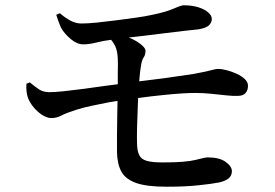

<svg xmlns="http://www.w3.org/2000/svg" viewBox="-20 -717 1040 727"><path d="M732 -606Q711 -604 676.5 -600Q642 -596 601.5 -591Q561 -586 521 -581Q492 -578 468 -575Q471 -573 475 -572Q501 -560 516 -547Q531 -534 531 -525Q531 -510 524.5 -500.5Q518 -491 515 -475Q510 -449 507 -409Q556 -415 603 -421Q673 -431 713 -437Q741 -442 758.5 -446Q776 -450 787 -453Q798 -456 806 -456Q820 -456 839 -451Q858 -446 876.5 -437.5Q895 -429 907 -417.5Q919 -406 919 -392Q919 -375 909.5 -364.5Q900 -354 881 -354Q863 -353 836 -356Q809 -359 779 -362Q749 -365 720 -365Q676 -365 606 -358Q556 -353 503 -346Q503 -334 502 -322Q500 -276 499 -235.5Q498 -195 499 -169Q500 -144 507.5 -129Q515 -114 535.5 -108Q556 -102 597 -102Q643 -102 672.5 -104.5Q702 -107 720.5 -111.5Q739 -116 749.5 -118.5Q760 -121 767 -121Q811 -121 834.5 -104Q858 -87 858 -69Q858 -51 845 -41Q832 -31 809 -26Q784 -21 732.5 -15.5Q681 -10 611 -10Q536 -10 496 -24Q456 -38 440 -66.5Q424 -95 423 -140Q423 -163 423 -201Q423 -239 424 -283Q424 -309 425 -335Q410 -333 394 -330Q358 -323 325 -316Q292 -309 268 -301Q230 -289 212.5 -279.5Q195 -270 174 -270Q159 -270 141 -281Q123 -292 108 -310Q93 -328 86 -346Q82 -357 80.5 -371Q79 -385 80 -400L93 -405Q112 -389 128 -378.5Q144 -368 167 -368Q187 -368 221 -371.5Q255 -375 296 -380.5Q337 -386 379 -392Q403 -395 426 -398Q426 -423 426 -444Q427 -478 426 -494Q425 -524 416 -543Q410 -555 401 -566Q400 -566 399 -566Q373 -563 345 -556Q317 -549 295 -549Q272 -549 248 -569Q224 -589 211 -612Q206 -623 201.5 -635.5Q197 -648 193 -661L207 -667Q227 -649 247.5 -638.5Q268 -628 288 -628Q312 -628 346.5 -631.5Q381 -635 419.5 -640Q458 -645 494 -650Q530 -655 557 -661Q610 -672 638 -684.5Q666 -697 676 -697Q707 -697 731 -689.5Q755 -682 768.5 -670Q782 -658 782 -645Q782 -632 771.5 -621.5Q761 -611 732 -606Z"/></svg>

Font: Early Summer Mincho SemiBold
Style: Regular
Weight: 600
Designer: GuiWonder
Version: Version 1.002